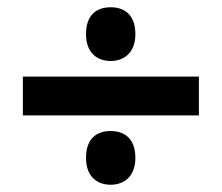

<svg xmlns="http://www.w3.org/2000/svg" viewBox="-20 -617 612 529"><path d="M285 -449C321 -449 353 -471 353 -523C353 -578 321 -597 285 -597C248 -597 217 -578 217 -523C217 -471 248 -449 285 -449ZM43 -299H528V-406H43ZM285 -108C321 -108 353 -130 353 -182C353 -237 321 -256 285 -256C248 -256 217 -237 217 -182C217 -130 248 -108 285 -108Z"/></svg>

Font: Noto Sans Arabic UI
Style: Bold
Weight: 700
Designer: Monotype Design Team, Nadine Chahine and Nizar Qandah
Foundry: Monotype Imaging Inc.
Version: Version 2.010